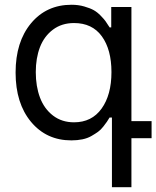

<svg xmlns="http://www.w3.org/2000/svg" viewBox="-20 -573 651 799"><path d="M288.1 -64Q361.8 -64 402.8 -121.1Q443.8 -178.2 443.8 -272.9Q443.8 -366.7 403.8 -421.9Q363.8 -477.1 288.1 -477.1Q236.8 -477.1 200.2 -449.5Q163.6 -421.9 146.2 -376.5Q128.9 -331.1 128.9 -272.9Q128.9 -213.4 146.5 -166.7Q164.1 -120.1 200.7 -92Q237.3 -64 288.1 -64ZM276.9 11.2Q173.3 11.2 109.1 -65.9Q44.9 -143.1 44.9 -271Q44.9 -398.9 109.1 -476.1Q173.3 -553.2 277.8 -553.2Q306.2 -553.2 330.6 -546.1Q355 -539.1 369.9 -530.8Q384.8 -522.5 399.2 -507.6Q413.6 -492.7 418.9 -485.1Q424.3 -477.5 432.6 -464.4Q433.6 -463.4 433.8 -462.9Q434.1 -462.4 434.6 -461.7Q435.1 -460.9 435.3 -460.2Q435.5 -459.5 436 -459H442.9V-543.9H526.9V-68.8H610.8V2H526.9V206.1H445.8V-84H436Q428.7 -71.8 424.8 -66.2Q420.9 -60.5 410.2 -46.6Q399.4 -32.7 388.2 -24.7Q377 -16.6 360.6 -7.1Q344.2 2.4 323 6.8Q301.8 11.2 276.9 11.2Z"/></svg>

Font: Telcell.Market
Style: Regular
Weight: 400
Designer: Rasmus Andersson, Sedrak Mkrtchyan
Version: Version 3.019;git-0a5106e0b